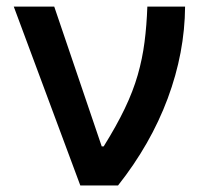

<svg xmlns="http://www.w3.org/2000/svg" viewBox="-20 -566 632 586"><path d="M225.1 0 22 -545.9H145.5L290.5 -119.1H296.4Q335.4 -181.6 360.8 -234.6Q386.2 -287.6 400.4 -337.2Q414.6 -386.7 421.1 -437.5Q427.7 -488.3 429.7 -545.9H544.9Q543.9 -405.3 491.9 -265.6Q439.9 -126 340.3 0Z"/></svg>

Font: Inter Cardless Tabular Medium
Style: Regular
Weight: 500
Designer: Rasmus Andersson
Foundry: rsms
Version: Version 4.000;git-4fc901f